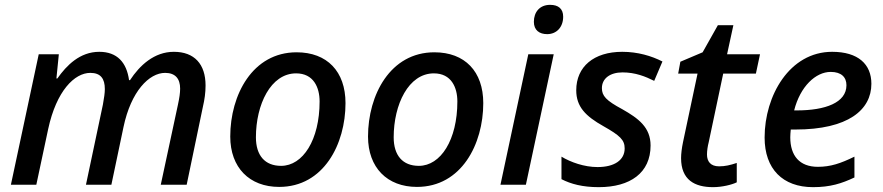

<svg xmlns="http://www.w3.org/2000/svg" viewBox="-20 -763 3647 793"><path d="M25 0H130L179 -230C213 -388 288 -462 353 -462C396 -462 413 -438 413 -395C413 -379 410 -359 405 -331L335 0H440L490 -238C521 -386 596 -462 662 -462C704 -462 724 -438 724 -397C724 -379 721 -359 715 -331L644 0H751L818 -322C825 -352 829 -380 829 -410C829 -498 783 -549 698 -549C617 -549 557 -493 517 -432H513C503 -505 464 -549 390 -549C310 -549 255 -493 217 -439H213L223 -539H140Z M1133 9C1317 9 1407 -168 1407 -337C1407 -468 1331 -547 1205 -547C1023 -547 931 -371 931 -199C931 -71 1010 9 1133 9ZM1141 -78C1074 -78 1037 -121 1037 -196C1037 -331 1098 -460 1203 -460C1275 -460 1300 -402 1300 -344C1300 -185 1231 -78 1141 -78Z M1702 9C1886 9 1976 -168 1976 -337C1976 -468 1900 -547 1774 -547C1592 -547 1500 -371 1500 -199C1500 -71 1579 9 1702 9ZM1710 -78C1643 -78 1606 -121 1606 -196C1606 -331 1667 -460 1772 -460C1844 -460 1869 -402 1869 -344C1869 -185 1800 -78 1710 -78Z M2240 -622C2278 -622 2306 -650 2306 -694C2306 -727 2286 -743 2252 -743C2209 -743 2185 -713 2185 -673C2185 -638 2208 -622 2240 -622ZM2047 0H2152L2267 -539H2162Z M2453 10C2583 10 2667 -49 2667 -162C2667 -237 2617 -274 2550 -312C2483 -348 2466 -367 2466 -399C2466 -439 2500 -464 2551 -464C2604 -464 2646 -447 2682 -429L2716 -509C2671 -532 2614 -549 2550 -549C2433 -549 2360 -488 2360 -390C2360 -322 2399 -283 2472 -242C2541 -203 2560 -185 2560 -150C2560 -102 2518 -73 2448 -73C2393 -73 2337 -93 2299 -116V-23C2338 -3 2386 10 2453 10Z M2925 10C2962 10 3003 0 3023 -10V-90C2996 -81 2975 -76 2950 -76C2915 -76 2900 -96 2900 -125C2900 -140 2903 -160 2907 -175L2967 -459H3102L3119 -539H2983L3009 -659H2945L2882 -547L2790 -508L2781 -459H2861L2801 -176C2796 -152 2793 -128 2793 -110C2793 -20 2849 10 2925 10Z M3338 10C3409 10 3456 -5 3509 -30V-116C3452 -88 3410 -74 3358 -74C3282 -74 3244 -120 3244 -196C3244 -205 3245 -217 3246 -228H3265C3483 -228 3579 -309 3579 -417C3579 -498 3524 -549 3417 -549C3241 -549 3138 -368 3138 -195C3138 -65 3213 10 3338 10ZM3271 -307H3260C3285 -406 3349 -466 3411 -466C3455 -466 3476 -444 3476 -411C3476 -339 3389 -307 3271 -307Z"/></svg>

Font: Noto Sans Medium
Style: Italic
Weight: 500
Italic angle: -12°
Designer: Monotype Design Team
Foundry: Monotype Imaging Inc.
Version: Version 2.013